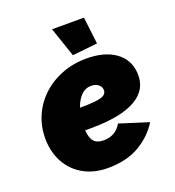

<svg xmlns="http://www.w3.org/2000/svg" viewBox="-134 -835 864 950"><g transform="rotate(-20 298.0 -360.0)"><path d="M273 10Q205 10 152 -17.5Q99 -45 67.5 -95.5Q36 -146 31 -213Q27 -281 49.5 -339.5Q72 -398 116.5 -442Q161 -486 222.5 -511Q284 -536 356 -536Q451 -536 508 -495.5Q565 -455 570 -383Q576 -295 497 -249.5Q418 -204 259 -204Q244 -204 230 -204V-203Q233 -162 249.5 -144Q266 -126 300 -126Q363 -126 394 -180L546 -132Q506 -68 438.5 -29Q371 10 273 10ZM331 -401Q302 -401 279.5 -378.5Q257 -356 244 -318Q247 -318 250 -318Q327 -318 357 -327.5Q387 -337 385 -362Q384 -379 369 -390Q354 -401 331 -401ZM247 -730H415L432 -588L300 -574Z"/></g></svg>

Font: Raleway Black
Style: Italic
Weight: 900
Italic angle: -12°
Designer: Matt McInerney, Pablo Impallari, Rodrigo Fuenzalida
Foundry: Matt McInerney, Pablo Impallari, Rodrigo Fuenzalida
Version: Version 4.101;RELEASE